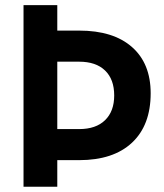

<svg xmlns="http://www.w3.org/2000/svg" viewBox="-20 -713 626 733"><path d="M187 -101.6V-220.2H282.2Q346.2 -220.2 381.1 -254.2Q416 -288.1 416 -348.6Q416 -410.2 381.1 -443.8Q346.2 -477.5 282.2 -477.5H189V-596.2H282.2Q412.6 -596.2 483.9 -533.4Q555.2 -470.7 555.2 -356.9Q555.2 -234.9 483.9 -168.2Q412.6 -101.6 282.2 -101.6ZM69.8 0V-693.4H198.7V0Z"/></svg>

Font: Cascadia Mono
Style: Regular
Weight: 400
Monospace: yes
Designer: Aaron Bell
Foundry: Saja Typeworks
Version: Version 2404.023